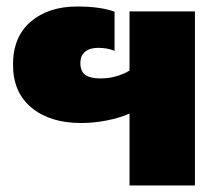

<svg xmlns="http://www.w3.org/2000/svg" viewBox="-20 -570 659 590"><path d="M378 -221Q349 -208 309 -200Q269 -192 229 -192Q134 -192 77 -239Q20 -286 20 -371Q20 -457 74.5 -503.5Q129 -550 217 -550Q289 -550 332 -534V-414Q309 -423 282 -423Q256 -423 241.5 -411Q227 -399 227 -376Q227 -351 242 -340Q257 -329 289 -329Q337 -329 378 -353V-535H579V0H378Z"/></svg>

Font: Prompt ExtraBold
Style: Regular
Weight: 800
Designer: Katatrad Team
Foundry: CadsonDemak
Version: Version 1.001